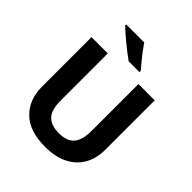

<svg xmlns="http://www.w3.org/2000/svg" viewBox="-251 -1091 1259 1259"><g transform="rotate(45 378.0 -462.0)"><path d="M671 -714V-252Q671 -178 638.5 -118.5Q606 -59 540.5 -24.5Q475 10 375 10Q233 10 159 -62.5Q85 -135 85 -254V-714H236V-277Q236 -189 272 -153Q308 -117 379 -117Q453 -117 486.5 -156Q520 -195 520 -278V-714ZM354 -934Q369 -912 389.5 -884.5Q410 -857 431.5 -831.5Q453 -806 469 -787V-774H370Q351 -787 325.5 -806.5Q300 -826 273.5 -848Q247 -870 224 -890Q201 -910 187 -924V-934Z"/></g></svg>

Font: Noto Sans IKEA
Style: Bold
Weight: 600
Designer: Monotype Design Team
Foundry: Monotype Imaging Inc.
Version: Version 2.001